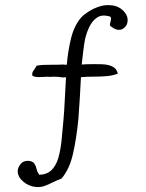

<svg xmlns="http://www.w3.org/2000/svg" viewBox="-20 -718 579 759"><path d="M472 -609Q463 -600 449.5 -600Q436 -600 421 -612Q414 -615 414.5 -620.5Q415 -626 417 -633Q419 -640 419 -646Q419 -652 410 -654Q382 -661 363.5 -648.5Q345 -636 333.5 -612.5Q322 -589 316 -562Q312 -540 309 -515Q306 -490 303 -463Q308 -463 312.5 -463.5Q317 -464 321 -464Q353 -465 383.5 -464Q414 -463 431 -451Q441 -444 446 -427Q426 -419 401.5 -417Q377 -415 352 -415Q338 -415 325 -414.5Q312 -414 300 -413Q298 -372 295.5 -330.5Q293 -289 290 -249Q283 -175 269 -112Q255 -49 223 -12Q214 -9 205.5 -5Q197 -1 188 3Q173 11 156.5 17Q140 23 120 21Q93 18 71.5 -0.5Q50 -19 50 -42Q50 -55 61.5 -69.5Q73 -84 95 -82Q110 -80 116 -71Q122 -62 124.5 -50.5Q127 -39 135 -27Q166 -28 184 -46Q202 -64 210.5 -93.5Q219 -123 223 -159.5Q227 -196 230 -234Q234 -276 236 -322Q238 -368 241 -413Q237 -412 233 -412Q229 -412 225 -412Q217 -414 203.5 -414.5Q190 -415 176 -414Q171 -415 164.5 -414.5Q158 -414 152 -414Q140 -413 128 -413.5Q116 -414 108 -419Q106 -428 110 -435Q114 -442 118 -447Q124 -455 124 -458Q138 -461 153 -461.5Q168 -462 184 -462Q194 -462 205.5 -462Q217 -462 229 -463Q234 -462 244 -462Q249 -520 261.5 -569Q274 -618 301 -649Q311 -660 330.5 -672.5Q350 -685 373.5 -692.5Q397 -700 420 -697Q435 -696 449 -689Q463 -682 474 -668Q486 -652 484.5 -635Q483 -618 472 -609Z"/></svg>

Font: Yuji Syuku
Style: Regular
Weight: 400
Designer: Kataoka Yuji
Foundry: Kinuta Font Factory
Version: Version 3.002